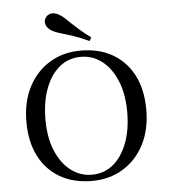

<svg xmlns="http://www.w3.org/2000/svg" viewBox="-54 -811 768 871"><g transform="rotate(-5 330.0 -375.5)"><path d="M329.8 11.3Q246.8 11.3 185.5 -23.8Q124.2 -58.9 90.3 -124.6Q56.5 -190.3 56.5 -281.5Q56.5 -371.8 91.1 -439.1Q125.8 -506.5 187.5 -544.4Q249.2 -582.3 329.8 -582.3Q412.9 -582.3 474.2 -547.2Q535.5 -512.1 569.4 -446.8Q603.2 -381.5 603.2 -289.5Q603.2 -199.2 568.5 -131.9Q533.9 -64.5 472.2 -26.6Q410.5 11.3 329.8 11.3ZM331.5 -16.9Q387.9 -16.9 429 -50.8Q470.2 -84.7 493.1 -145.6Q516.1 -206.5 516.1 -287.1Q516.1 -368.5 491.1 -428.6Q466.1 -488.7 423.8 -521.4Q381.5 -554 328.2 -554Q271.8 -554 230.6 -520.2Q189.5 -486.3 166.5 -425.4Q143.5 -364.5 143.5 -283.9Q143.5 -202.4 168.5 -142.3Q193.5 -82.3 236.3 -49.6Q279 -16.9 331.5 -16.9ZM374.2 -621.8Q329 -642.7 297.6 -652.8Q266.1 -662.9 244.8 -669Q223.4 -675 207.3 -683.9Q187.1 -696 181.5 -712.5Q175.8 -729 183.9 -742.7Q192.7 -758.1 210.1 -761.3Q227.4 -764.5 247.6 -752.4Q261.3 -744.4 272.6 -733.5Q283.9 -722.6 298.4 -708.9Q312.9 -695.2 333.1 -677.4Q353.2 -659.7 383.1 -637.9Z"/></g></svg>

Font: Playfair
Style: Regular
Weight: 400
Designer: Claus Eggers Sørensen
Foundry: Claus Eggers Sørensen
Version: Version 2.001;gftools[0.9.30]